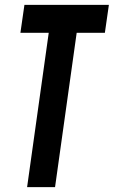

<svg xmlns="http://www.w3.org/2000/svg" viewBox="-20 -770 468 790"><path d="M91.5 0 180.5 -635H64L80.5 -750H428L411.5 -635H295.5L206.5 0Z"/></svg>

Font: Mohave Light SemiBold
Style: Italic
Weight: 600
Italic angle: -8°
Version: Version 2.003